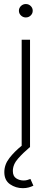

<svg xmlns="http://www.w3.org/2000/svg" viewBox="-20 -748 263 977"><path d="M90.3 0V-545.9H132.8V0ZM96.2 209.5Q60.1 209.5 31 189.5Q2 169.4 2 127.9Q2 89.4 28.1 55.9Q54.2 22.5 90.3 -6.3L132.8 0Q98.1 29.3 71.8 59.1Q45.4 88.9 45.4 122.1Q45.4 148.4 62.3 159.4Q79.1 170.4 100.1 170.4Q110.4 170.4 118.9 168Q127.4 165.5 134.8 162.6L149.9 196.8Q139.2 202.1 126 205.8Q112.8 209.5 96.2 209.5ZM111.3 -659.2Q97.2 -659.2 86.7 -669.2Q76.2 -679.2 76.2 -693.4Q76.2 -707.5 86.7 -717.5Q97.2 -727.5 111.3 -727.5Q126 -727.5 136.2 -717.5Q146.5 -707.5 146.5 -693.4Q146.5 -679.2 136.2 -669.2Q126 -659.2 111.3 -659.2Z"/></svg>

Font: Inter Extra Light
Style: Regular
Weight: 200
Designer: Rasmus Andersson
Foundry: rsms
Version: Version 4.000;git-3c8e0fc